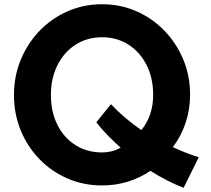

<svg xmlns="http://www.w3.org/2000/svg" viewBox="-20 -860 998 907"><path d="M847.5 27 919 -117.5Q889.5 -126 858.8 -138.2Q828 -150.5 796.5 -165Q836 -217 857 -280.2Q878 -343.5 878 -412Q878 -501.5 845.8 -579Q813.5 -656.5 756.5 -715.2Q699.5 -774 624 -807Q548.5 -840 462 -840Q375.5 -840 300 -807Q224.5 -774 167.5 -715Q110.5 -656 78.2 -578.2Q46 -500.5 46 -411Q46 -321.5 78 -243.8Q110 -166 166.8 -107.8Q223.5 -49.5 299 -16.8Q374.5 16 461.5 16Q589 16 690.5 -53Q770 -2.5 847.5 27ZM461.5 -140Q391 -140 336.5 -174.5Q282 -209 251.2 -270.2Q220.5 -331.5 220.5 -411Q220.5 -490.5 251.5 -552.2Q282.5 -614 337.2 -649Q392 -684 462 -684Q532.5 -684 587 -649Q641.5 -614 672.5 -552.8Q703.5 -491.5 703.5 -412Q703.5 -314 648 -245.5Q570 -298.5 504 -368L435 -282Q460 -250.5 489 -220.5Q518 -190.5 550 -162.5Q510.5 -140 461.5 -140Z"/></svg>

Font: Spartan
Style: Bold
Weight: 700
Designer: Matt Bailey, Mirko Velimirovic
Foundry: Matt Bailey
Version: Version 1.003; ttfautohint (v1.8.3)